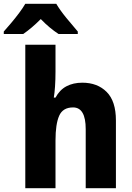

<svg xmlns="http://www.w3.org/2000/svg" viewBox="-69 -997 697 1017"><path d="M225 -619Q225 -575 222.5 -539Q220 -503 216 -480H225Q247 -521 283 -540Q319 -559 367 -559Q447 -559 496 -510Q545 -461 545 -359V0H385V-313Q385 -428 318 -428Q264 -428 244.5 -384Q225 -340 225 -253V0H65V-760H225ZM229 -977Q249 -943 282.5 -902Q316 -861 343 -830V-817H241Q218 -832 194.5 -851.5Q171 -871 147 -896Q122 -871 99 -851.5Q76 -832 54 -817H-49V-830Q-32 -849 -10 -875Q12 -901 32.5 -928.5Q53 -956 65 -977Z"/></svg>

Font: Noto Sans SemiCondensed ExtraBold
Style: Regular
Weight: 800
Width: 4
Designer: Monotype Design Team
Foundry: Monotype Imaging Inc.
Version: Version 2.013; ttfautohint (v1.8.4.7-5d5b)